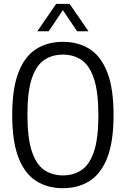

<svg xmlns="http://www.w3.org/2000/svg" viewBox="-20 -966 652 995"><path d="M305.9 9.3Q226.5 9.3 167.6 -28Q108.6 -65.2 76 -148.5Q43.3 -231.9 43.3 -370Q43.3 -508.1 76 -591.5Q108.6 -674.8 167.6 -712Q226.5 -749.3 305.9 -749.3Q385.3 -749.3 444.3 -712Q503.2 -674.8 535.9 -591.5Q568.5 -508.1 568.5 -370Q568.5 -231.9 535.9 -148.5Q503.2 -65.2 444.3 -28Q385.3 9.3 305.9 9.3ZM305.9 -57Q361.9 -57 403.1 -85.1Q444.3 -113.2 467.1 -180.9Q489.8 -248.6 489.8 -367.5Q489.8 -488.8 467.1 -557.6Q444.3 -626.3 403.1 -654.7Q361.9 -683 305.9 -683Q250 -683 208.8 -655Q167.5 -626.9 144.8 -559.2Q122.1 -491.4 122.1 -372.5Q122.1 -251.2 144.8 -182.4Q167.5 -113.7 208.8 -85.3Q250 -57 305.9 -57ZM173.5 -804.1 271 -945.8H340.9L438.4 -804.1H379.4L300.1 -922H311.7L232.4 -804.1Z"/></svg>

Font: Encode Sans Condensed Thin
Style: Regular
Weight: 100
Width: 3
Designer: Multiple Designers
Foundry: Impallari Type
Version: Version 3.002